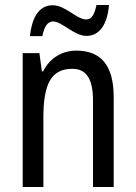

<svg xmlns="http://www.w3.org/2000/svg" viewBox="-20 -750 545 770"><path d="M100 -605H150C157 -643 171 -664 193 -664C228 -664 277 -606 327 -606C378 -606 411 -651 417 -730H367C359 -694 349 -672 326 -672C287 -672 243 -729 191 -729C133 -729 107 -673 100 -605ZM286 -547C230 -547 180 -518 153 -464H148L138 -537H71V0H154V-279C154 -413 185 -474 270 -474C328 -474 353 -431 353 -347V0H436V-360C436 -488 385 -547 286 -547Z"/></svg>

Font: Noto Sans Malayalam Condensed
Style: Regular
Weight: 400
Width: 3
Designer: Jelle Bosma - Monotype Design Team
Foundry: Monotype Imaging Inc.
Version: Version 2.104